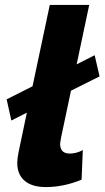

<svg xmlns="http://www.w3.org/2000/svg" viewBox="-20 -750 424 779"><path d="M224 -166Q224 -127 263 -127Q290 -127 316 -141L311 -21Q238 9 166 9Q110 9 80 -16.5Q50 -42 50 -89Q50 -106 55 -131L89 -293L26 -261L7 -347L112 -400L182 -730H342L291 -489L364 -526L384 -440L268 -382L228 -193Q224 -171 224 -166Z"/></svg>

Font: Raleway-v4020 ExtraBold
Style: Italic
Weight: 800
Italic angle: -12°
Designer: Matt McInerney, Pablo Impallari, Rodrigo Fuenzalida
Foundry: Matt McInerney, Pablo Impallari, Rodrigo Fuenzalida
Version: Version 4.020;PS 004.020;hotconv 1.0.88;makeotf.lib2.5.64775